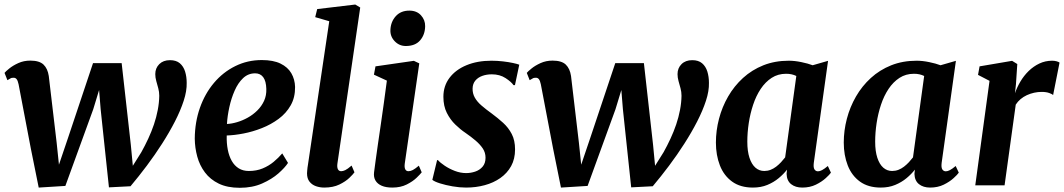

<svg xmlns="http://www.w3.org/2000/svg" viewBox="-24 -838 4810 868"><path d="M151 10 115.5 -166 60 -457Q56.5 -473.5 51.2 -480Q46 -486.5 38 -486.5Q28.5 -487 22.8 -483.2Q17 -479.5 9.5 -475.5L-3.5 -508.5Q1.5 -515 17.8 -528.2Q34 -541.5 58.8 -552.8Q83.5 -564 113 -564Q154 -564 172.8 -546Q191.5 -528 196.5 -494.5L232 -194L242.5 -93.5L283.5 -214.5L396.5 -552.5H526L567.5 -182.5L576.5 -88.5L615 -150Q631.5 -179.5 646.2 -211.2Q661 -243 672 -275.5Q683 -308 689.2 -340.8Q695.5 -373.5 696 -405Q696 -422.5 691.5 -439Q687 -455.5 682.5 -471.5Q678 -487.5 678 -503Q678 -530 696 -548Q714 -566 744.5 -566Q772.5 -566 789 -552Q805.5 -538 812.8 -514.5Q820 -491 820 -463.5Q821 -427 806.5 -382.5Q792 -338 766.8 -288.8Q741.5 -239.5 709 -188.8Q676.5 -138 639.8 -89Q603 -40 566 4L468.5 9L431 -344.5L424 -431L397.5 -344L271.5 2.5Z M1278 -101.5Q1264.5 -80.5 1234.8 -54.2Q1205 -28 1161 -8.5Q1117 11 1060 11Q1004 11 965.2 -7.8Q926.5 -26.5 902.5 -58.5Q878.5 -90.5 867.8 -130Q857 -169.5 856.5 -211Q857 -286 879.8 -350.5Q902.5 -415 943.5 -463.5Q984.5 -512 1039.8 -539.2Q1095 -566.5 1159.5 -566.5Q1211.5 -566.5 1244.2 -550.5Q1277 -534.5 1293 -507Q1309 -479.5 1310 -445Q1310.5 -397.5 1290.2 -361.8Q1270 -326 1235.5 -300.5Q1201 -275 1159.8 -258.8Q1118.5 -242.5 1077 -234.5Q1035.5 -226.5 1001 -225.5Q1000 -190.5 1005.8 -161.2Q1011.5 -132 1023.8 -110.5Q1036 -89 1055.2 -77Q1074.5 -65 1101 -65Q1135.5 -65 1163.2 -76.5Q1191 -88 1213 -106.2Q1235 -124.5 1252 -144.5ZM1129.5 -506.5Q1098 -506.5 1075 -484.8Q1052 -463 1036.8 -428.2Q1021.5 -393.5 1012.8 -353.5Q1004 -313.5 1002 -277.5Q1023.5 -278.5 1048 -285.8Q1072.5 -293 1096.2 -306.2Q1120 -319.5 1139.2 -338.5Q1158.5 -357.5 1169.8 -382Q1181 -406.5 1180 -436Q1179 -471.5 1166 -489Q1153 -506.5 1129.5 -506.5Z M1501.5 -99.5Q1499 -82.5 1503.5 -73.2Q1508 -64 1518.5 -64Q1526.5 -64 1536.8 -68.8Q1547 -73.5 1565.5 -89.5L1578.5 -59Q1572.5 -50.5 1555.5 -34Q1538.5 -17.5 1510.2 -3.8Q1482 10 1441.5 10Q1422.5 10 1404.5 3.8Q1386.5 -2.5 1375.2 -16.8Q1364 -31 1364 -54.5Q1364 -59.5 1364.8 -66.5Q1365.5 -73.5 1366.2 -80.5Q1367 -87.5 1368 -92L1464.5 -742L1401 -760.5L1410 -797L1582 -817.5L1604.5 -804Z M1749.5 10Q1721 10 1701.8 1.8Q1682.5 -6.5 1673.5 -21.8Q1664.5 -37 1667 -58.5Q1669.5 -79.5 1674 -111.2Q1678.5 -143 1684.2 -183.8Q1690 -224.5 1697 -271.5Q1704 -318.5 1711 -369.8Q1718 -421 1725 -473.5L1666.5 -500.5L1673.5 -538L1847 -563L1871.5 -551.5L1806 -99.5Q1803.5 -81.5 1808 -72.8Q1812.5 -64 1822.5 -64Q1832 -64 1842.5 -69.5Q1853 -75 1869.5 -89L1882.5 -59Q1876.5 -51 1859.5 -34.5Q1842.5 -18 1814.8 -4Q1787 10 1749.5 10ZM1810.5 -630Q1781 -630 1760.2 -651.8Q1739.5 -673.5 1741 -703Q1742.5 -739.5 1765.2 -764.8Q1788 -790 1826.5 -790Q1860 -790 1879.2 -768.8Q1898.5 -747.5 1898 -719.5Q1897.5 -681.5 1875.5 -655.8Q1853.5 -630 1810.5 -630Z M2304 -453H2297.5Q2288 -467.5 2261.8 -484.8Q2235.5 -502 2199.5 -502Q2176 -502 2156.5 -495Q2137 -488 2125 -473.8Q2113 -459.5 2112.5 -438Q2112 -415.5 2122.5 -396.8Q2133 -378 2153 -360.8Q2173 -343.5 2199.5 -324.5Q2226.5 -304.5 2250.5 -282.8Q2274.5 -261 2289.5 -232.2Q2304.5 -203.5 2304.5 -162.5Q2304.5 -119.5 2286.8 -87.2Q2269 -55 2238 -33.2Q2207 -11.5 2167.2 -0.8Q2127.5 10 2083 10Q2054 10 2022.2 4.5Q1990.5 -1 1965.2 -9Q1940 -17 1930.5 -25L1952 -114H1956Q1966 -102.5 1986.5 -88.8Q2007 -75 2032.5 -65.2Q2058 -55.5 2083.5 -55.5Q2104 -55.5 2124.2 -62.2Q2144.5 -69 2157.8 -84.5Q2171 -100 2171 -125Q2171 -148 2158.8 -166.5Q2146.5 -185 2126 -202.5Q2105.5 -220 2080 -237.5Q2057.5 -252.5 2034.5 -274.8Q2011.5 -297 1996 -327.8Q1980.5 -358.5 1980.5 -400.5Q1980.5 -449.5 2008.2 -486.2Q2036 -523 2085 -543.2Q2134 -563.5 2197.5 -563.5Q2224 -563.5 2249.8 -560.5Q2275.5 -557.5 2295.2 -553.2Q2315 -549 2323.5 -545.5Z M2512 10 2476.5 -166 2421 -457Q2417.5 -473.5 2412.2 -480Q2407 -486.5 2399 -486.5Q2389.5 -487 2383.8 -483.2Q2378 -479.5 2370.5 -475.5L2357.5 -508.5Q2362.5 -515 2378.8 -528.2Q2395 -541.5 2419.8 -552.8Q2444.5 -564 2474 -564Q2515 -564 2533.8 -546Q2552.5 -528 2557.5 -494.5L2593 -194L2603.5 -93.5L2644.5 -214.5L2757.5 -552.5H2887L2928.5 -182.5L2937.5 -88.5L2976 -150Q2992.5 -179.5 3007.2 -211.2Q3022 -243 3033 -275.5Q3044 -308 3050.2 -340.8Q3056.5 -373.5 3057 -405Q3057 -422.5 3052.5 -439Q3048 -455.5 3043.5 -471.5Q3039 -487.5 3039 -503Q3039 -530 3057 -548Q3075 -566 3105.5 -566Q3133.5 -566 3150 -552Q3166.5 -538 3173.8 -514.5Q3181 -491 3181 -463.5Q3182 -427 3167.5 -382.5Q3153 -338 3127.8 -288.8Q3102.5 -239.5 3070 -188.8Q3037.5 -138 3000.8 -89Q2964 -40 2927 4L2829.5 9L2792 -344.5L2785 -431L2758.5 -344L2632.5 2.5Z M3655 -101.5Q3652.5 -80.5 3658.2 -72Q3664 -63.5 3674 -63.5Q3682 -63.5 3692.5 -69Q3703 -74.5 3718.5 -87.5L3732.5 -57.5Q3727 -49 3709.2 -32.8Q3691.5 -16.5 3664.5 -3.2Q3637.5 10 3603 10Q3572 10 3552.5 -5.5Q3533 -21 3532 -52L3534 -71Q3518.5 -51 3496.2 -32.5Q3474 -14 3445 -2Q3416 10 3380 10Q3323 10 3285.8 -17Q3248.5 -44 3230.5 -90.2Q3212.5 -136.5 3212.5 -193.5Q3212.5 -247.5 3226.5 -301Q3240.5 -354.5 3267.8 -401.8Q3295 -449 3335 -485.5Q3375 -522 3427 -542.8Q3479 -563.5 3542 -563.5Q3568.5 -563.5 3598.8 -557.2Q3629 -551 3650 -543L3719.5 -563ZM3576 -494.5Q3566 -499.5 3554.5 -502Q3543 -504.5 3530 -504.5Q3493 -504.5 3464.5 -486Q3436 -467.5 3415 -436Q3394 -404.5 3380.8 -364.5Q3367.5 -324.5 3361 -281.5Q3354.5 -238.5 3354.5 -197.5Q3354.5 -154.5 3364.2 -124.8Q3374 -95 3391.2 -80Q3408.5 -65 3431 -65Q3446 -65 3459.5 -70.2Q3473 -75.5 3484.8 -84.5Q3496.5 -93.5 3506.8 -104.5Q3517 -115.5 3525.5 -126.5Z M4233 -101.5Q4230.5 -80.5 4236.2 -72Q4242 -63.5 4252 -63.5Q4260 -63.5 4270.5 -69Q4281 -74.5 4296.5 -87.5L4310.5 -57.5Q4305 -49 4287.2 -32.8Q4269.5 -16.5 4242.5 -3.2Q4215.5 10 4181 10Q4150 10 4130.5 -5.5Q4111 -21 4110 -52L4112 -71Q4096.5 -51 4074.2 -32.5Q4052 -14 4023 -2Q3994 10 3958 10Q3901 10 3863.8 -17Q3826.5 -44 3808.5 -90.2Q3790.5 -136.5 3790.5 -193.5Q3790.5 -247.5 3804.5 -301Q3818.5 -354.5 3845.8 -401.8Q3873 -449 3913 -485.5Q3953 -522 4005 -542.8Q4057 -563.5 4120 -563.5Q4146.5 -563.5 4176.8 -557.2Q4207 -551 4228 -543L4297.5 -563ZM4154 -494.5Q4144 -499.5 4132.5 -502Q4121 -504.5 4108 -504.5Q4071 -504.5 4042.5 -486Q4014 -467.5 3993 -436Q3972 -404.5 3958.8 -364.5Q3945.5 -324.5 3939 -281.5Q3932.5 -238.5 3932.5 -197.5Q3932.5 -154.5 3942.2 -124.8Q3952 -95 3969.2 -80Q3986.5 -65 4009 -65Q4024 -65 4037.5 -70.2Q4051 -75.5 4062.8 -84.5Q4074.5 -93.5 4084.8 -104.5Q4095 -115.5 4103.5 -126.5Z M4385 0 4449.5 -472.5 4397.5 -499.5 4404.5 -538 4551.5 -563 4575 -548.5 4569 -458 4564.5 -416.5Q4573.5 -443 4589 -469.2Q4604.5 -495.5 4626.2 -516.8Q4648 -538 4674.8 -550.8Q4701.5 -563.5 4732.5 -563.5Q4744 -563.5 4753.2 -560.8Q4762.5 -558 4766 -555L4737 -408.5Q4733 -412.5 4719.5 -417.5Q4706 -422.5 4684.5 -422.5Q4668 -422.5 4651 -418.8Q4634 -415 4618.2 -407.8Q4602.5 -400.5 4589.8 -389.8Q4577 -379 4568 -365L4517.5 0Z"/></svg>

Font: Merriweather 28pt
Style: Bold Italic
Weight: 700
Italic angle: -7.8°
Version: Version 2.101